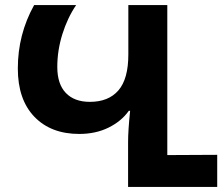

<svg xmlns="http://www.w3.org/2000/svg" viewBox="-20 -734 877 754"><path d="M483 0V-176Q483 -199 485 -229.5Q487 -260 491 -299H486Q457 -258 406.5 -233Q356 -208 291 -208Q180 -208 115 -275.5Q50 -343 50 -465Q50 -599 114 -714H279Q245 -664 225 -600Q205 -536 205 -471Q205 -404 238.5 -369Q272 -334 333 -334Q406 -334 445 -379Q484 -424 484 -520V-714H637V-125L833 -126V0Z"/></svg>

Font: Noto Sans Georgian Bold
Style: Regular
Weight: 700
Designer: Monotype Design Team, Akaki Razmadze
Foundry: Google LLC
Version: Version 2.005; ttfautohint (v1.8.4.7-5d5b)